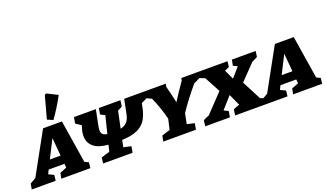

<svg xmlns="http://www.w3.org/2000/svg" viewBox="-144 -1395 3293 1931"><g transform="rotate(-20 1502.5 -429.5)"><path d="M526 -80Q537 -75 547.5 -70Q558 -65 568 -60L561 0H250L262 -59L335 -88L331 -130H162L141 -87Q169 -74 197 -60L190 0H-66L-56 -59L7 -96L251 -539H453ZM208 -221H323L306 -414ZM378 -582 317 -608 382 -847 398 -859 514 -801Q454 -688 378 -582Z M698 0 705 -61Q726 -69 744 -74.5Q762 -80 796 -89L813 -159Q707 -168 656.5 -211.5Q606 -255 606 -328Q606 -344 608.5 -363Q611 -382 618 -400L628 -435L570 -474L582 -539H816L784 -379Q781 -365 779 -351.5Q777 -338 777 -326Q777 -299 791 -284Q805 -269 839 -264L885 -449L837 -474L848 -539H1079L1070 -474Q1056 -466 1047 -461Q1038 -456 1021 -449L983 -268Q1033 -280 1056.5 -310Q1080 -340 1090 -393L1119 -539H1353L1345 -475Q1329 -466 1310 -456Q1291 -446 1271 -438L1261 -387Q1246 -315 1214 -265Q1182 -215 1121 -188Q1060 -161 959 -157L944 -84L1025 -66L1013 0Z M1342 0 1353 -60Q1372 -66 1393 -73.5Q1414 -81 1441 -87L1467 -200Q1452 -261 1431 -322Q1410 -383 1383 -444L1317 -474L1330 -539H1565L1558 -508Q1570 -461 1581 -416Q1592 -371 1601 -327Q1629 -371 1661 -419Q1693 -467 1726 -514L1731 -539H1919L1907 -480Q1872 -459 1836 -445Q1783 -383 1735 -320Q1687 -257 1645 -194L1623 -84L1703 -66L1691 0Z M1791 0 1798 -62Q1814 -71 1830 -78Q1846 -85 1862 -91L2047 -286L1957 -454L1900 -477L1912 -539H2225L2218 -479Q2194 -468 2169 -458L2217 -355L2305 -456L2260 -477L2272 -539H2526L2518 -478Q2488 -461 2458 -448L2299 -283L2405 -78L2442 -64L2430 0H2111L2119 -62Q2152 -77 2186 -88L2129 -212L2018 -87L2066 -64L2055 0Z M3007 -80Q3018 -75 3028.5 -70Q3039 -65 3049 -60L3042 0H2731L2743 -59L2816 -88L2812 -130H2643L2622 -87Q2650 -74 2678 -60L2671 0H2415L2425 -59L2488 -96L2732 -539H2934ZM2689 -221H2804L2787 -414Z"/></g></svg>

Font: Piazzolla SC ExtraBold
Style: Italic
Weight: 800
Italic angle: -11.3°
Designer: Juan Pablo del Peral
Foundry: Huerta Tipografica
Version: Version 1.330